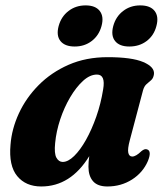

<svg xmlns="http://www.w3.org/2000/svg" viewBox="-20 -680 605 712"><path d="M461.5 -160.5Q452.5 -127 455.8 -113.2Q459 -99.5 470.5 -99.5Q484 -99.5 504.5 -119.5Q516.5 -129.5 525.5 -126Q543.5 -120 528.5 -83Q510 -40 469.5 -14.2Q429 11.5 378 11.5Q342 11.5 325 -8Q308 -27.5 308 -62Q308 -80 311 -101Q242 11.5 133 11.5Q75.5 11.5 43.8 -27Q12 -65.5 19 -143.5Q23.5 -202 50 -259.5Q76.5 -317 123.2 -364.2Q170 -411.5 234.5 -439.8Q299 -468 379 -468Q468.5 -468 511 -450Q553.5 -432 551 -405.5Q549 -390.5 541 -383.2Q533 -376 524 -368.5Q515 -361 510.5 -345.5ZM184.5 -149.5Q180.5 -111 189.2 -95.2Q198 -79.5 212.5 -79.5Q232.5 -79.5 255 -101.5Q277.5 -123.5 298.8 -161.2Q320 -199 337 -247.2Q354 -295.5 362.5 -348.5Q372 -403.5 339.5 -403.5Q313.5 -403.5 288 -380.2Q262.5 -357 240.2 -319.2Q218 -281.5 203.2 -237Q188.5 -192.5 184.5 -149.5ZM257 -507.5Q220.5 -507.5 204.2 -527.8Q188 -548 197.5 -583.5Q207 -618.5 234 -639.2Q261 -660 297.5 -660Q334 -660 350 -639.2Q366 -618.5 356.5 -583.5Q347 -548.5 320.2 -528Q293.5 -507.5 257 -507.5ZM459.5 -507.5Q423 -507.5 406.8 -527.8Q390.5 -548 400 -583.5Q409.5 -618.5 436.5 -639.2Q463.5 -660 500 -660Q537.5 -660 553.5 -639.2Q569.5 -618.5 560 -583.5Q551 -548.5 524 -528Q497 -507.5 459.5 -507.5Z"/></svg>

Font: Fraunces 72pt S050
Style: Bold Italic
Weight: 700
Italic angle: -16°
Version: Version 1.000; ttfautohint (v1.8.3)